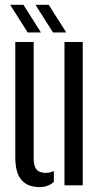

<svg xmlns="http://www.w3.org/2000/svg" viewBox="-20 -776 420 804"><path d="M44 -118V-600H121V-112.5Q121 -80.5 133 -66.2Q145 -52 171.5 -52Q188.5 -52 205.5 -60V-14Q181 7.5 145.5 7.5Q96.5 7.5 70.2 -22Q44 -51.5 44 -118ZM250 0V-600H326.5V0ZM96 -640 22.5 -756H78L151.5 -640ZM202 -640 128.5 -756H184L257.5 -640Z"/></svg>

Font: Big Shoulders Stencil Display Thin Medium
Style: Regular
Weight: 500
Version: Version 2.001